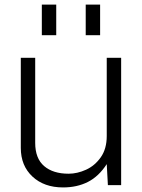

<svg xmlns="http://www.w3.org/2000/svg" viewBox="-20 -810 621 840"><path d="M256 10Q173 10 122 -37.5Q71 -85 71 -163V-557H134V-185Q134 -117 173 -83.5Q212 -50 280 -50Q318 -50 356.5 -67.5Q395 -85 421 -122Q447 -159 447 -215V-557H510V0H452L447 -92Q412 -38 364.5 -14Q317 10 256 10ZM163 -656V-790H226V-656ZM355 -656V-790H418V-656Z"/></svg>

Font: BDO Grotesk Light
Style: Regular
Weight: 300
Designer: Deni Anggara
Foundry: Lokal Container
Version: Version 2.000